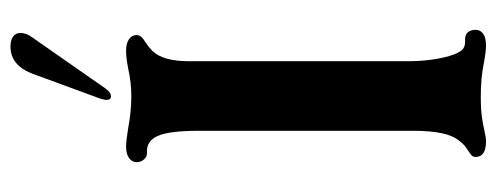

<svg xmlns="http://www.w3.org/2000/svg" viewBox="-311 -628 949 367"><g transform="rotate(-90 163.5 -444.5)"><path d="M47 -10Q47 -15 50.5 -18Q54 -21 62.5 -26.5Q71 -32 77 -40Q88 -53 92.5 -75Q97 -97 97 -130V-538Q97 -596 87 -618Q77 -639 57 -638H55Q47 -638 42 -644Q37 -650 37 -658Q37 -666 44.5 -672Q52 -678 67 -678Q78 -678 102 -674Q134 -668 162 -668Q190 -668 216 -674Q236 -678 250 -678Q264 -678 272 -672.5Q280 -667 280 -658Q280 -653 276.5 -649Q273 -645 265 -640Q257 -635 250 -628Q230 -608 230 -558V-140Q230 -95 240 -60Q245 -43 251.5 -36Q258 -29 270 -30H272Q281 -30 285.5 -24.5Q290 -19 290 -10Q290 -1 282.5 4.5Q275 10 260 10Q249 10 227 6Q199 0 162 0Q137 0 121 2.5Q105 5 102 6Q84 10 77 10Q47 10 47 -10ZM156 -716Q156 -718 158 -726L205 -854Q221 -899 258 -899Q270 -899 277 -894Q284 -889 284 -880Q284 -869 276 -858L179 -719Q174 -712 170.5 -709.5Q167 -707 162 -707Q156 -707 156 -716Z"/></g></svg>

Font: Raigarh Medium
Style: Regular
Weight: 500
Designer: jaikishan Patel
Foundry: MagicType
Version: Version 1.000